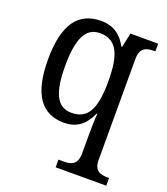

<svg xmlns="http://www.w3.org/2000/svg" viewBox="-143 -645 854 984"><g transform="rotate(20 284.5 -153.5)"><path d="M276 239H552V197H546C505 197 470 188 470 129V-422C470 -485 505 -494 545 -494H553V-536H402L385 -458H380C354 -510 310 -546 240 -546C116 -546 50 -460 50 -267C50 -75 116 10 237 10C310 10 351 -29 379 -91H383C380 -62 379 3 379 39V125C379 188 345 197 304 197H276ZM256 -51C176 -51 144 -121 144 -266C144 -411 176 -485 255 -485C350 -485 379 -408 379 -267C379 -120 347 -51 256 -51Z"/></g></svg>

Font: Noto Serif Thai SemiCondensed
Style: Regular
Weight: 400
Width: 4
Designer: Monotype Design Team
Foundry: Monotype Imaging Inc.
Version: Version 2.002